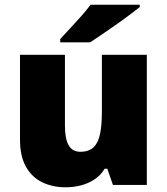

<svg xmlns="http://www.w3.org/2000/svg" viewBox="-20 -786 710 816"><path d="M604 -553V0H460L436 -69H425Q408 -41 381.5 -23.5Q355 -6 323.5 2Q292 10 258 10Q204 10 160 -11Q116 -32 90.5 -77Q65 -122 65 -193V-553H256V-251Q256 -197 271.5 -169Q287 -141 322 -141Q358 -141 378 -160.5Q398 -180 405.5 -218Q413 -256 413 -311V-553ZM574 -756Q556 -742 529 -721.5Q502 -701 471 -679.5Q440 -658 411.5 -638.5Q383 -619 363 -606H236V-620Q253 -639 277 -664.5Q301 -690 325 -717Q349 -744 365 -766H574Z"/></svg>

Font: Noto Sans Khmer Black
Style: Regular
Weight: 900
Version: Version 2.003